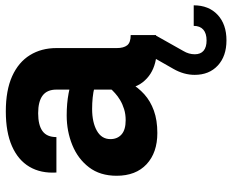

<svg xmlns="http://www.w3.org/2000/svg" viewBox="-92 -490 836 693"><g transform="rotate(-90 326.5 -144.0)"><path d="M270.5 -541.5Q195.3 -541.5 145 -519.3Q94.7 -497.1 70.6 -456.3Q46.4 -415.5 49.8 -358.9H177.7Q177.7 -393.6 199.5 -409.2Q221.2 -424.8 263.7 -424.8Q306.2 -424.8 327.6 -408.7Q349.1 -392.6 349.1 -358.9V-142.1Q349.1 -81.5 375.5 -47.6Q401.9 -13.7 446.5 -2.4Q491.2 8.8 545.9 0.5V-90.8Q519 -90.8 509 -103.5Q499 -116.2 499 -141.1V-358.9Q499 -413.1 473.6 -454.3Q448.2 -495.6 397.5 -518.6Q346.7 -541.5 270.5 -541.5ZM400.4 -154.8 353.5 -164.6Q346.7 -156.7 335.9 -147Q325.2 -137.2 310.8 -128.7Q296.4 -120.1 278.3 -114.5Q260.3 -108.9 238.8 -108.9Q204.1 -108.9 187.3 -123.8Q170.4 -138.7 170.4 -164.1Q170.4 -195.8 200.7 -212.9Q231 -230 279.3 -230Q300.3 -230 320.1 -228Q339.8 -226.1 358.4 -221.2L406.2 -298.3Q372.1 -308.1 335.7 -314.9Q299.3 -321.8 255.9 -321.8Q198.7 -321.8 148.9 -301.5Q99.1 -281.2 68.6 -241.2Q38.1 -201.2 38.1 -141.6Q38.1 -72.3 79.8 -33.4Q121.6 5.4 192.4 5.4Q238.8 5.4 273.2 -7.1Q307.6 -19.5 332.3 -41.7Q356.9 -64 373.5 -93Q390.1 -122.1 400.4 -154.8ZM526.9 254.9Q585 254.9 619.1 222.9Q653.3 190.9 653.3 136.7H579.1Q579.1 159.2 565.7 171.1Q552.2 183.1 526.4 183.1Q502.4 183.1 489.5 172.4Q476.6 161.6 476.6 140.6Q476.6 119.1 488.3 99.6L544.4 0V-0.5H460V0L423.8 63.5Q402.3 101.1 402.3 140.1Q402.3 192.4 436 223.6Q469.7 254.9 526.9 254.9Z"/></g></svg>

Font: Estedad-FD-VF Thin
Style: Regular
Weight: 100
Designer: Amin Abedi
Version: Version 5.0